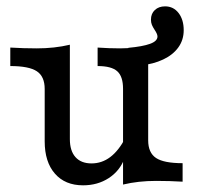

<svg xmlns="http://www.w3.org/2000/svg" viewBox="-20 -563 609 595"><path d="M118.5 -125V-287.3Q118.5 -326 94.2 -342.1Q69.9 -358.3 11.9 -358.3V-415.6Q52.4 -413.1 93.9 -413.1Q149 -413.1 196.5 -424.4V-132Q196.5 -95.5 213.9 -76.1Q231.3 -56.6 263.6 -56.6Q295.7 -56.6 321.7 -76.3Q347.8 -95.9 369.1 -136.5L366.2 -72.8Q351.4 -33.4 317 -11.1Q282.6 11.3 237.5 11.3Q181.6 11.3 150.1 -25Q118.5 -61.2 118.5 -125ZM282.5 -358.3V-415.6Q318 -413.1 352.2 -413.1Q399.5 -413.1 439.2 -424.4V-128.2Q439.2 -89.6 463.6 -73.4Q487.9 -57.3 545.9 -57.3V0Q506.1 -2.4 463.9 -2.4Q408.8 -2.4 361.3 8.9V-287.7Q361.3 -326.2 343.3 -342.2Q325.4 -358.3 282.5 -358.3ZM468 -449.9Q468 -454.2 465.5 -459.5Q463 -464.9 459.5 -470Q453.6 -479 450.7 -486Q447.8 -493 447.8 -502.1Q447.8 -520.7 459.9 -532Q472 -543.3 491.5 -543.3Q517.5 -543.3 533.4 -522.7Q549.3 -502 549.3 -469.5Q549.3 -439 532.5 -415.9Q515.8 -392.8 485.5 -378.6Q455.3 -364.3 416.3 -360.3L377.7 -414.8Q422 -418.8 445 -427.2Q468 -435.5 468 -449.9Z"/></svg>

Font: Playfair Micro SmCond SmLight
Style: Regular
Weight: 360
Width: 4
Designer: Claus Eggers Sørensen
Foundry: Claus Eggers Sørensen
Version: Version 2.100;Glyphs 3.2 (3219)